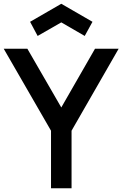

<svg xmlns="http://www.w3.org/2000/svg" viewBox="-20 -1012 658 1032"><path d="M182.3 -818.8 141.7 -894.8 309.4 -991.7 477.1 -894.8 435.4 -818.8 309.4 -891.7ZM490.6 -750 309.4 -434.4 127.1 -750H0L254.2 -309.4V0H364.6V-309.4L617.7 -750Z"/></svg>

Font: Manrope Semibold
Style: Regular
Weight: 600
Width: 4
Designer: Michael Sharanda
Foundry: Michael Sharanda
Version: Version 2.000;PS 002.000;hotconv 1.0.88;makeotf.lib2.5.64775